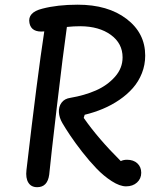

<svg xmlns="http://www.w3.org/2000/svg" viewBox="-20 -766 660 798"><path d="M504 8.5Q478 8.5 444.5 -13Q411 -34.5 381 -65.8Q351 -97 321.2 -135.2Q291.5 -173.5 271.8 -203Q252 -232.5 239.5 -254Q226 -277 224.8 -299.8Q223.5 -322.5 235.8 -339.2Q248 -356 273 -359.5Q331.5 -369.5 378.8 -390.2Q426 -411 457.8 -446.8Q489.5 -482.5 489.5 -527.5Q489.5 -585.5 440.8 -621Q392 -656.5 314 -657Q286.5 -657 258 -654Q242.5 -545.5 216.8 -326.5Q191 -107.5 184.5 -40Q177.5 12 134.5 12Q109.5 12 97.8 -7Q86 -26 90 -59.5Q135.5 -450 164 -635.5Q110.5 -630 102.5 -670Q93.5 -714.5 156 -730Q219 -746.5 303 -746.5Q428.5 -746.5 506 -687.5Q583.5 -628.5 583.5 -535Q583.5 -496.5 569.8 -461.8Q556 -427 532.2 -400Q508.5 -373 476.2 -351Q444 -329 407.8 -313.8Q371.5 -298.5 332 -289L328 -276Q387.5 -190.5 482 -96.5Q493 -102 508 -102Q535 -102 551 -87Q567 -72 567 -48Q567 -23.5 549.5 -7.5Q532 8.5 504 8.5Z"/></svg>

Font: Monaspace Radon
Style: Regular
Weight: 400
Designer: Riley Cran & the Lettermatic Team
Foundry: Lettermatic
Version: Version 1.000 (Monaspace Radon)